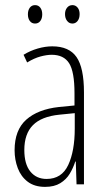

<svg xmlns="http://www.w3.org/2000/svg" viewBox="-20 -720 416 750"><path d="M184 -539Q250 -539 279 -497Q308 -455 308 -359V0H279L276 -89H274Q266 -64 252.5 -41.5Q239 -19 215.5 -4.5Q192 10 156 10Q115 10 88.5 -10Q62 -30 49.5 -63Q37 -96 37 -133Q37 -212 82.5 -252.5Q128 -293 210 -302L271 -308V-356Q271 -440 250 -473Q229 -506 182 -506Q163 -506 138.5 -499.5Q114 -493 86 -476L72 -506Q98 -522 127.5 -530.5Q157 -539 184 -539ZM212 -272Q142 -265 108.5 -231Q75 -197 75 -134Q75 -79 98.5 -50Q122 -21 162 -21Q221 -21 246.5 -75.5Q272 -130 272 -218V-278ZM89 -664Q89 -680 96.5 -690Q104 -700 117 -700Q130 -700 137.5 -690Q145 -680 145 -664Q145 -648 137.5 -638Q130 -628 117 -628Q104 -628 96.5 -638Q89 -648 89 -664ZM234 -665Q234 -680 242 -690Q250 -700 263 -700Q275 -700 283 -690.5Q291 -681 291 -665Q291 -648 283 -638Q275 -628 263 -628Q250 -628 242 -638.5Q234 -649 234 -665Z"/></svg>

Font: Noto Sans Khmer ExtraCondensed ExtraLight
Style: Regular
Weight: 250
Width: 2
Designer: Danh Hong and the Monotype Design Team
Foundry: Monotype Imaging Inc.
Version: Version 2.004